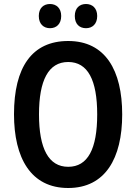

<svg xmlns="http://www.w3.org/2000/svg" viewBox="-20 -930 681 960"><path d="M174 -850C174 -810 198 -789 230 -789C262 -789 286 -810 286 -850C286 -889 262 -910 230 -910C198 -910 174 -890 174 -850ZM354 -850C354 -810 377 -789 410 -789C442 -789 466 -810 466 -850C466 -889 442 -910 410 -910C378 -910 354 -890 354 -850ZM591 -358C591 -578 507 -725 321 -725C140 -725 50 -594 50 -359C50 -140 134 10 321 10C506 10 591 -138 591 -358ZM175 -358C175 -528 222 -620 321 -620C419 -620 466 -530 466 -358C466 -185 419 -96 321 -96C223 -96 175 -187 175 -358Z"/></svg>

Font: Noto Sans Arabic UI Cn SmBd
Style: Regular
Weight: 600
Width: 3
Designer: Monotype Design Team, Nadine Chahine and Nizar Qandah
Foundry: Monotype Imaging Inc.
Version: Version 2.010